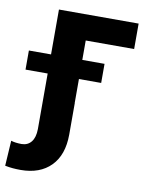

<svg xmlns="http://www.w3.org/2000/svg" viewBox="-143 -609 694 885"><g transform="rotate(10 204.0 -166.5)"><path d="M433.6 -545.9V-426.8H207V0H60.7V-545.9ZM-43 -246.5V-335.9H311.1V-246.5ZM60.7 -134H207.4V13.5Q207.2 109 156.1 160.9Q105 212.9 14.6 212.9Q-4.9 212.9 -21.7 211.4Q-38.6 210 -58.4 206.1L-51 87.9Q-40.2 91.3 -28.3 92.8Q-16.3 94.3 -1.8 94.5Q27.1 94.3 43.7 73.6Q60.3 52.9 60.7 13.5Z"/></g></svg>

Font: Inter V
Style: 
Weight: 400
Designer: Rasmus Andersson
Foundry: rsms
Version: Version 4.000;git-a3f224843